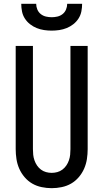

<svg xmlns="http://www.w3.org/2000/svg" viewBox="-20 -975 540 1003"><path d="M250 8Q224 8 197.5 2.5Q171 -3 148.5 -16Q126 -29 108.5 -49.5Q91 -70 80.5 -94Q70 -118 66 -144Q62 -170 62 -196V-735H152V-196Q152 -181 153.5 -166.5Q155 -152 160 -137.5Q165 -123 173.5 -110.5Q182 -98 194 -89Q206 -80 220.5 -76Q235 -72 250 -72Q265 -72 279.5 -76Q294 -80 306 -89Q318 -98 326.5 -110.5Q335 -123 340 -137.5Q345 -152 346.5 -166.5Q348 -181 348 -196V-735H438V-196Q438 -170 434 -144Q430 -118 419.5 -94Q409 -70 391.5 -49.5Q374 -29 351.5 -16Q329 -3 302.5 2.5Q276 8 250 8ZM250 -815Q230 -815 210 -818Q190 -821 171.5 -828.5Q153 -836 137 -848.5Q121 -861 110 -878Q99 -895 95 -915Q91 -935 91 -955H169Q169 -940 175 -925.5Q181 -911 193 -901.5Q205 -892 220 -888.5Q235 -885 250 -885Q265 -885 280 -888.5Q295 -892 307 -901.5Q319 -911 325 -925.5Q331 -940 331 -955H409Q409 -935 405 -915Q401 -895 390 -878Q379 -861 363 -848.5Q347 -836 328.5 -828.5Q310 -821 290 -818Q270 -815 250 -815Z"/></svg>

Font: Iosevka Fixed Medium
Style: Regular
Weight: 500
Monospace: yes
Designer: Belleve Invis
Foundry: Belleve Invis
Version: Version 32.3.0